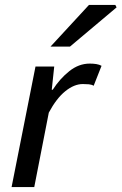

<svg xmlns="http://www.w3.org/2000/svg" viewBox="-20 -759 493 779"><path d="M27 0 124 -489H200L190 -395H194Q223 -440 261.5 -470.5Q300 -501 344 -501Q359 -501 371 -499Q383 -497 392 -492L360 -411Q352 -416 340.5 -417Q329 -418 316 -418Q281 -418 245 -389Q209 -360 178 -302L119 0ZM185 -570 341 -739H448L453 -729L264 -570Z"/></svg>

Font: Source Sans 3 Medium
Style: Italic
Weight: 500
Italic angle: -11°
Designer: Paul D. Hunt
Foundry: Adobe
Version: Version 3.052;hotconv 1.1.0;makeotfexe 2.6.0